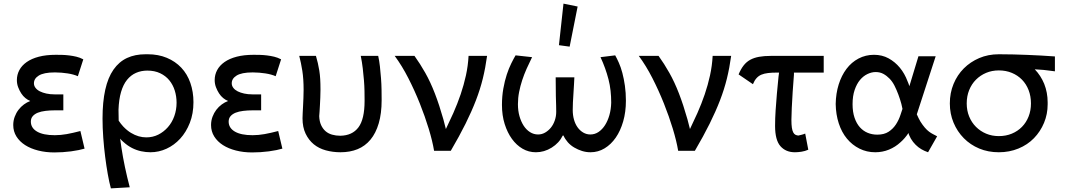

<svg xmlns="http://www.w3.org/2000/svg" viewBox="-20 -831 5878 1058"><path d="M446 -12Q433 -8 413.5 -4Q394 0 371.5 3Q349 6 325 7.5Q301 9 279 9Q232 9 190.5 -1.5Q149 -12 118.5 -31.5Q88 -51 70.5 -79Q53 -107 53 -142Q53 -166 61 -187.5Q69 -209 82 -226Q95 -243 112 -255.5Q129 -268 146 -274V-275Q133 -280 120 -290.5Q107 -301 97 -316.5Q87 -332 80 -350.5Q73 -369 73 -390Q73 -419 86.5 -444.5Q100 -470 127 -489Q154 -508 194 -518.5Q234 -529 288 -529Q305 -529 323.5 -528.5Q342 -528 362 -525.5Q382 -523 401 -518.5Q420 -514 439 -504L409 -411Q398 -416 383.5 -420Q369 -424 352.5 -426.5Q336 -429 318.5 -430.5Q301 -432 283 -432Q251 -432 229 -427.5Q207 -423 193.5 -414.5Q180 -406 173.5 -395.5Q167 -385 167 -372Q167 -358 176 -346.5Q185 -335 200 -327.5Q215 -320 235.5 -315.5Q256 -311 280 -311H329V-223H282Q255 -223 230.5 -220Q206 -217 188.5 -210Q171 -203 160.5 -191Q150 -179 150 -161Q150 -126 184 -106Q218 -86 282 -86Q314 -86 347.5 -92Q381 -98 423 -109Z M591 207Q582 174 574 129Q566 84 559.5 33Q553 -18 549 -72.5Q545 -127 545 -178Q545 -269 560 -336.5Q575 -404 605.5 -447.5Q636 -491 680 -511.5Q724 -532 782 -532Q785 -532 788 -532Q791 -532 794 -532Q852 -532 899 -512.5Q946 -493 979 -458Q1012 -423 1029 -374Q1046 -325 1046 -268Q1046 -205 1026 -154Q1006 -103 973 -67Q940 -31 897.5 -11.5Q855 8 809 8Q784 8 758 2.5Q732 -3 707.5 -15.5Q683 -28 661 -48Q651 -56 642 -67Q645 -42 649 -18Q657 35 668.5 89.5Q680 144 695 201ZM633 -226Q633 -196 634 -166Q646 -148 659 -134Q680 -112 701.5 -99Q723 -86 744 -80Q765 -74 786 -74Q822 -74 852 -89Q882 -104 905 -130Q928 -156 940.5 -191Q953 -226 953 -265Q953 -300 943 -332Q933 -364 913 -388.5Q893 -413 862.5 -427.5Q832 -442 792 -442Q758 -442 729.5 -429.5Q701 -417 680 -391Q659 -365 647 -324Q635 -283 633 -226Z M1536 -12Q1523 -8 1503.5 -4Q1484 0 1461.5 3Q1439 6 1415 7.5Q1391 9 1369 9Q1322 9 1280.5 -1.5Q1239 -12 1208.5 -31.5Q1178 -51 1160.5 -79Q1143 -107 1143 -142Q1143 -166 1151 -187.5Q1159 -209 1172 -226Q1185 -243 1202 -255.5Q1219 -268 1236 -274V-275Q1223 -280 1210 -290.5Q1197 -301 1187 -316.5Q1177 -332 1170 -350.5Q1163 -369 1163 -390Q1163 -419 1176.5 -444.5Q1190 -470 1217 -489Q1244 -508 1284 -518.5Q1324 -529 1378 -529Q1395 -529 1413.5 -528.5Q1432 -528 1452 -525.5Q1472 -523 1491 -518.5Q1510 -514 1529 -504L1499 -411Q1488 -416 1473.5 -420Q1459 -424 1442.5 -426.5Q1426 -429 1408.5 -430.5Q1391 -432 1373 -432Q1341 -432 1319 -427.5Q1297 -423 1283.5 -414.5Q1270 -406 1263.5 -395.5Q1257 -385 1257 -372Q1257 -358 1266 -346.5Q1275 -335 1290 -327.5Q1305 -320 1325.5 -315.5Q1346 -311 1370 -311H1419V-223H1372Q1345 -223 1320.5 -220Q1296 -217 1278.5 -210Q1261 -203 1250.5 -191Q1240 -179 1240 -161Q1240 -126 1274 -106Q1308 -86 1372 -86Q1404 -86 1437.5 -92Q1471 -98 1513 -109Z M1647 -179Q1647 -191 1648 -208.5Q1649 -226 1650 -247Q1651 -268 1652 -291Q1653 -314 1653 -336Q1653 -396 1646 -440.5Q1639 -485 1629 -523H1721Q1727 -502 1731.5 -483Q1736 -464 1739.5 -442Q1743 -420 1744.5 -395Q1746 -370 1746 -337Q1746 -315 1745 -293Q1744 -271 1743 -252Q1742 -233 1741 -217.5Q1740 -202 1739 -191Q1740 -162 1749.5 -141.5Q1759 -121 1774 -108Q1789 -95 1810 -89Q1831 -83 1855 -83Q1921 -84 1955 -129Q1989 -174 1989 -275Q1989 -278 1989 -281Q1989 -302 1988.5 -330Q1988 -358 1985.5 -389Q1983 -420 1979 -454Q1975 -488 1968 -523H2064Q2070 -497 2073.5 -465Q2077 -433 2079.5 -400.5Q2082 -368 2082.5 -336.5Q2083 -305 2083 -279Q2083 -206 2067 -151.5Q2051 -97 2021.5 -61.5Q1992 -26 1950.5 -9Q1909 8 1856 8Q1814 8 1775.5 -2.5Q1737 -13 1709 -36Q1681 -59 1664 -94.5Q1647 -130 1647 -179Z M2372 0Q2363 -54 2342.5 -121.5Q2322 -189 2293.5 -260.5Q2265 -332 2230 -400.5Q2195 -469 2155 -523H2264Q2295 -480 2323.5 -429.5Q2352 -379 2376.5 -315.5Q2401 -252 2423 -174Q2430 -148 2437 -120Q2458 -164 2478 -208Q2501 -260 2518.5 -311.5Q2536 -363 2547.5 -415.5Q2559 -468 2562 -523H2664Q2655 -457 2640.5 -398Q2626 -339 2602.5 -278Q2579 -217 2545.5 -149.5Q2512 -82 2464 0Z M2746 -253Q2746 -300 2753.5 -342.5Q2761 -385 2772.5 -420Q2784 -455 2797.5 -482Q2811 -509 2821 -526L2912 -516Q2896 -484 2882 -452.5Q2868 -421 2857.5 -389Q2847 -357 2840.5 -324Q2834 -291 2834 -257Q2834 -221 2842.5 -191Q2851 -161 2865.5 -138.5Q2880 -116 2900.5 -103Q2921 -90 2945 -90Q2966 -90 2984 -100.5Q3002 -111 3015.5 -127.5Q3029 -144 3037 -167Q3045 -190 3045 -215Q3045 -226 3044.5 -249.5Q3044 -273 3043 -301Q3042 -386 3042 -405H3145Q3144 -390 3143 -366Q3142 -342 3140 -316.5Q3138 -291 3137 -266.5Q3136 -242 3136 -225Q3136 -196 3143 -171.5Q3150 -147 3163 -129Q3176 -111 3194 -100.5Q3212 -90 3233 -90Q3258 -90 3278.5 -104Q3299 -118 3314 -141.5Q3329 -165 3338 -196.5Q3347 -228 3348 -265Q3348 -299 3344.5 -331Q3341 -363 3333 -394Q3325 -425 3314 -455.5Q3303 -486 3289 -516L3370 -526Q3379 -510 3390 -485.5Q3401 -461 3409.5 -429Q3418 -397 3423.5 -358.5Q3429 -320 3429 -276Q3429 -214 3414 -162Q3399 -110 3373 -72.5Q3347 -35 3311.5 -13.5Q3276 8 3234 8Q3210 8 3187.5 1Q3165 -6 3144.5 -18Q3124 -30 3109 -47Q3094 -64 3085 -84H3081Q3061 -43 3020 -17.5Q2979 8 2933 8Q2893 8 2859.5 -11.5Q2826 -31 2801 -65.5Q2776 -100 2761 -147.5Q2746 -195 2746 -253ZM3163 -795 3119 -574 3060 -582 3085 -811Z M3717 0Q3708 -54 3687.5 -121.5Q3667 -189 3638.5 -260.5Q3610 -332 3575 -400.5Q3540 -469 3500 -523H3609Q3640 -480 3668.5 -429.5Q3697 -379 3721.5 -315.5Q3746 -252 3768 -174Q3775 -148 3782 -120Q3803 -164 3823 -208Q3846 -260 3863.5 -311.5Q3881 -363 3892.5 -415.5Q3904 -468 3907 -523H4009Q4000 -457 3985.5 -398Q3971 -339 3947.5 -278Q3924 -217 3890.5 -149.5Q3857 -82 3809 0Z M4360 8Q4310 8 4280.5 -25.5Q4251 -59 4251 -137Q4251 -179 4254 -223.5Q4257 -268 4261 -314.5Q4265 -361 4270 -409Q4271 -420 4273 -431H4261Q4233 -431 4212 -428.5Q4191 -426 4175.5 -419.5Q4160 -413 4148.5 -400Q4137 -387 4129 -367L4050 -421Q4062 -450 4077.5 -470Q4093 -490 4114 -501.5Q4135 -513 4163 -518Q4191 -523 4227 -523H4519V-431H4355Q4355 -425 4355 -420Q4351 -372 4348 -325Q4345 -278 4343 -236.5Q4341 -195 4341 -171Q4341 -144 4343.5 -127.5Q4346 -111 4351 -101.5Q4356 -92 4363 -88.5Q4370 -85 4379 -84Q4387 -86 4397.5 -88.5Q4408 -91 4417 -95L4434 -6Q4416 2 4396.5 5Q4377 8 4360 8Z M5094 8 5074 0Q5056 -8 5040.5 -20Q5025 -32 5011.5 -49Q4998 -66 4989 -88Q4988 -93 4986 -98Q4967 -69 4942 -47Q4914 -21 4878.5 -6.5Q4843 8 4803 8Q4756 8 4716 -12Q4676 -32 4647 -67Q4618 -102 4602 -151Q4586 -200 4585 -258Q4586 -316 4601.5 -365.5Q4617 -415 4644.5 -451.5Q4672 -488 4711 -508.5Q4750 -529 4796 -529Q4841 -529 4876.5 -509.5Q4912 -490 4938.5 -458Q4965 -426 4981 -383Q4987 -370 4991 -356L5041 -521H5136L5032 -201Q5042 -178 5052 -161Q5064 -142 5076 -128Q5088 -114 5099.5 -105.5Q5111 -97 5121 -92L5144 -80ZM4942 -198Q4948 -215 4953 -231Q4950 -244 4947 -258Q4940 -284 4930.5 -309.5Q4921 -335 4909.5 -358Q4898 -381 4882 -397.5Q4866 -414 4847.5 -424Q4829 -434 4805 -434Q4783 -434 4760 -423Q4737 -412 4719 -390.5Q4701 -369 4689.5 -335.5Q4678 -302 4678 -257Q4678 -214 4689 -182Q4700 -150 4718.5 -129.5Q4737 -109 4761.5 -99Q4786 -89 4814 -89Q4852 -89 4876.5 -105Q4901 -121 4917 -145.5Q4933 -170 4942 -198Z M5484 8Q5425 8 5376 -12.5Q5327 -33 5291 -69.5Q5255 -106 5234.5 -155Q5214 -204 5214 -261Q5214 -319 5234.5 -368.5Q5255 -418 5291 -454Q5327 -490 5376 -511Q5425 -532 5484 -532Q5485 -532 5486 -532Q5527 -532 5565 -531Q5603 -530 5640.5 -528.5Q5678 -527 5715.5 -525Q5753 -523 5793 -520V-438Q5766 -441 5749 -443.5Q5732 -446 5712 -447Q5699 -448 5682 -449Q5715 -415 5734 -369Q5753 -321 5753 -267Q5753 -264 5753 -261Q5753 -258 5753 -256Q5753 -202 5733 -154Q5713 -106 5677.5 -69.5Q5642 -33 5592 -12.5Q5542 8 5484 8ZM5484 -81Q5523 -81 5555.5 -94.5Q5588 -108 5611.5 -132Q5635 -156 5648 -189Q5661 -222 5661 -261Q5661 -301 5648 -334.5Q5635 -368 5611.5 -392Q5588 -416 5555.5 -429.5Q5523 -443 5484 -443Q5446 -443 5414 -429.5Q5382 -416 5358 -392Q5334 -368 5320.5 -334.5Q5307 -301 5307 -261Q5307 -222 5320.5 -189Q5334 -156 5358 -132Q5382 -108 5414 -94.5Q5446 -81 5484 -81Z"/></svg>

Font: Rising Sun Medium
Style: Regular
Weight: 500
Designer: Matt McInerney, Pablo Impallari, Rodrigo Fuenzalida (Raleway font), Stephen Hutchings (Greek), Cristiano Sobral (main ch
Foundry: The Rising Sun Project Authors
Version: Version 4.327; ttfautohint (v1.8.4.7-5d5b-dirty)